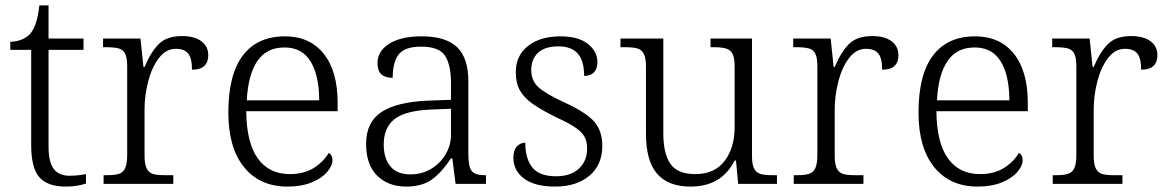

<svg xmlns="http://www.w3.org/2000/svg" viewBox="-20 -678 4303 708"><path d="M95 -143V-494H18V-524Q38 -524 57 -531Q76 -538 89 -551Q117 -580 125 -658H159V-536H288V-494H159V-137Q159 -81 178 -55.5Q197 -30 236 -30Q266 -30 297 -36V-1Q262 10 223 10Q155 10 125 -24.5Q95 -59 95 -143Z M362 -32H374Q403 -32 418.5 -37Q434 -42 441.5 -58Q449 -74 449 -107V-433Q449 -465 441.5 -480Q434 -495 417.5 -499.5Q401 -504 369 -504H360V-536H498L509 -431H513Q536 -486 565.5 -515.5Q595 -545 651 -545Q697 -545 722.5 -526Q748 -507 748 -474Q748 -449 733.5 -435Q719 -421 688 -421Q688 -463 674 -480.5Q660 -498 628 -498Q592 -498 566 -464Q540 -430 526.5 -378Q513 -326 513 -274V-104Q513 -72 521 -56.5Q529 -41 544 -36.5Q559 -32 588 -32H619V0H362Z M822 -263Q822 -403 875.5 -473.5Q929 -544 1031 -544Q1122 -544 1173.5 -480Q1225 -416 1225 -299V-268H888Q889 -152 930.5 -94Q972 -36 1049 -36Q1100 -36 1136 -58Q1172 -80 1192 -114Q1206 -107 1206 -87Q1206 -67 1186.5 -44Q1167 -21 1129.5 -5.5Q1092 10 1040 10Q938 10 880 -61.5Q822 -133 822 -263ZM1157 -308Q1157 -399 1125.5 -451Q1094 -503 1029 -503Q963 -503 929 -453Q895 -403 890 -308Z M1330 -148Q1330 -227 1386 -264.5Q1442 -302 1560 -307L1643 -310V-372Q1643 -439 1621 -472.5Q1599 -506 1533 -506Q1472 -506 1450 -477Q1428 -448 1428 -391Q1400 -391 1386 -404Q1372 -417 1372 -446Q1372 -489 1415 -516.5Q1458 -544 1535 -544Q1624 -544 1665.5 -504Q1707 -464 1707 -379V-112Q1707 -64 1719 -48Q1731 -32 1768 -32H1772V0H1660L1648 -94H1643Q1611 -45 1574.5 -17.5Q1538 10 1478 10Q1412 10 1371 -30Q1330 -70 1330 -148ZM1643 -181V-277L1569 -274Q1474 -270 1434.5 -238.5Q1395 -207 1395 -145Q1395 -94 1419.5 -64.5Q1444 -35 1493 -35Q1536 -35 1570 -55.5Q1604 -76 1623.5 -109.5Q1643 -143 1643 -181Z M1873 -96Q1873 -125 1886.5 -138.5Q1900 -152 1917 -152Q1917 -93 1943 -60.5Q1969 -28 2030 -28Q2085 -28 2115 -56.5Q2145 -85 2145 -130Q2145 -155 2136 -172.5Q2127 -190 2103.5 -206.5Q2080 -223 2034 -244Q1975 -273 1943.5 -295.5Q1912 -318 1897 -345Q1882 -372 1882 -412Q1882 -473 1927 -508.5Q1972 -544 2047 -544Q2113 -544 2148 -516Q2183 -488 2183 -449Q2183 -425 2170.5 -411.5Q2158 -398 2134 -398Q2134 -454 2110.5 -480.5Q2087 -507 2039 -507Q1989 -507 1964 -483.5Q1939 -460 1939 -420Q1939 -380 1966.5 -355.5Q1994 -331 2064 -299Q2142 -263 2171.5 -229Q2201 -195 2201 -140Q2201 -70 2153.5 -30Q2106 10 2027 10Q1952 10 1912.5 -19.5Q1873 -49 1873 -96Z M2362 -185V-433Q2362 -464 2354 -479.5Q2346 -495 2330 -499.5Q2314 -504 2282 -504H2268V-536H2426V-186Q2426 -112 2452 -74Q2478 -36 2544 -36Q2615 -36 2652 -84.5Q2689 -133 2689 -210V-431Q2689 -464 2681.5 -479Q2674 -494 2657.5 -499Q2641 -504 2610 -504H2600V-536H2753V-102Q2753 -71 2761 -56Q2769 -41 2784.5 -36.5Q2800 -32 2828 -32H2845V0H2702L2694 -86H2689Q2664 -37 2623.5 -13.5Q2583 10 2526 10Q2444 10 2403 -37.5Q2362 -85 2362 -185Z M2907 -32H2919Q2948 -32 2963.5 -37Q2979 -42 2986.5 -58Q2994 -74 2994 -107V-433Q2994 -465 2986.5 -480Q2979 -495 2962.5 -499.5Q2946 -504 2914 -504H2905V-536H3043L3054 -431H3058Q3081 -486 3110.5 -515.5Q3140 -545 3196 -545Q3242 -545 3267.5 -526Q3293 -507 3293 -474Q3293 -449 3278.5 -435Q3264 -421 3233 -421Q3233 -463 3219 -480.5Q3205 -498 3173 -498Q3137 -498 3111 -464Q3085 -430 3071.5 -378Q3058 -326 3058 -274V-104Q3058 -72 3066 -56.5Q3074 -41 3089 -36.5Q3104 -32 3133 -32H3164V0H2907Z M3367 -263Q3367 -403 3420.5 -473.5Q3474 -544 3576 -544Q3667 -544 3718.5 -480Q3770 -416 3770 -299V-268H3433Q3434 -152 3475.5 -94Q3517 -36 3594 -36Q3645 -36 3681 -58Q3717 -80 3737 -114Q3751 -107 3751 -87Q3751 -67 3731.5 -44Q3712 -21 3674.5 -5.5Q3637 10 3585 10Q3483 10 3425 -61.5Q3367 -133 3367 -263ZM3702 -308Q3702 -399 3670.5 -451Q3639 -503 3574 -503Q3508 -503 3474 -453Q3440 -403 3435 -308Z M3862 -32H3874Q3903 -32 3918.5 -37Q3934 -42 3941.5 -58Q3949 -74 3949 -107V-433Q3949 -465 3941.5 -480Q3934 -495 3917.5 -499.5Q3901 -504 3869 -504H3860V-536H3998L4009 -431H4013Q4036 -486 4065.5 -515.5Q4095 -545 4151 -545Q4197 -545 4222.5 -526Q4248 -507 4248 -474Q4248 -449 4233.5 -435Q4219 -421 4188 -421Q4188 -463 4174 -480.5Q4160 -498 4128 -498Q4092 -498 4066 -464Q4040 -430 4026.5 -378Q4013 -326 4013 -274V-104Q4013 -72 4021 -56.5Q4029 -41 4044 -36.5Q4059 -32 4088 -32H4119V0H3862Z"/></svg>

Font: Noto Serif Light
Style: Regular
Weight: 300
Designer: Monotype Design Team
Foundry: Monotype Imaging Inc.
Version: Version 1.001